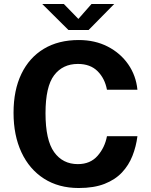

<svg xmlns="http://www.w3.org/2000/svg" viewBox="-20 -934 758 964"><path d="M375.5 -733Q457 -733 520.8 -700.2Q584.5 -667.5 623.8 -611Q663 -554.5 670 -483.5H517Q506.5 -540 470 -576.5Q433.5 -613 371 -613Q295 -613 251.8 -556.2Q208.5 -499.5 208.5 -365.5Q208.5 -230.5 251.8 -170.2Q295 -110 371 -110Q433.5 -110 470 -151.8Q506.5 -193.5 517 -250H670Q663.5 -198.5 645 -151.5Q626.5 -104.5 592.5 -68.2Q558.5 -32 505.2 -11Q452 10 375.5 10Q274.5 10 201 -37Q127.5 -84 87.8 -169Q48 -254 48 -367.5Q48 -481.5 87.5 -563.2Q127 -645 200.2 -689Q273.5 -733 375.5 -733ZM323.5 -783.5 192 -914H300.5L373.5 -839L439.5 -914H553.5L425 -783.5Z"/></svg>

Font: Public Sans
Style: Bold
Weight: 700
Designer: The Public Sans project authors (U.S. Web Design System). Libre Franklin designed by Pablo Impallari and Rodrigo Fuenzal
Version: Version 1.008; ttfautohint (v1.8.1) -l 8 -r 50 -G 200 -x 14 